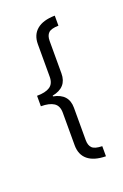

<svg xmlns="http://www.w3.org/2000/svg" viewBox="-213 -953 817 1279"><g transform="rotate(-20 195.5 -314.0)"><path d="M247.6 18.1Q247.6 56.2 266.6 74.5Q285.6 92.8 337.4 93.8V165.5Q253.4 164.1 210 128.2Q166.5 92.3 166.5 24.9V-205.6Q166.5 -254.9 135 -275.4Q103.5 -295.9 43.9 -295.9V-370.1Q103.5 -370.1 135 -390.6Q166.5 -411.1 166.5 -460.4V-691.4Q166.5 -757.8 210 -793.9Q253.4 -830.1 337.4 -831.5V-760.3Q285.6 -759.3 266.6 -741Q247.6 -722.7 247.6 -684.6V-454.6Q247.6 -355.5 142.1 -335.4V-330.1Q247.6 -310.1 247.6 -211.4ZM123.5 -622.1ZM121.1 -896.5ZM233.9 267.6Z"/></g></svg>

Font: Noto Sans Gurmukhi UI
Style: Regular
Weight: 400
Designer: Monotype Design Team
Foundry: Monotype Imaging Inc.
Version: Version 1.03